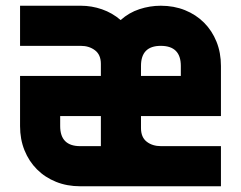

<svg xmlns="http://www.w3.org/2000/svg" viewBox="-20 -650 841 670"><path d="M751 0H260Q214 0 175.5 -15.5Q137 -31 109 -59Q81 -87 65.5 -125.5Q50 -164 50 -210V-385H332V-427Q332 -459 311.5 -474.5Q291 -490 262 -490H50V-630H262Q300 -630 336 -617.5Q372 -605 401 -580Q430 -606 466.5 -618Q503 -630 541 -630Q587 -630 625.5 -614.5Q664 -599 692 -571Q720 -543 735.5 -504.5Q751 -466 751 -420V-245H472V-203Q472 -171 492 -155.5Q512 -140 542 -140H751ZM332 -245H190V-210Q190 -140 260 -140H332ZM472 -420V-385H611V-420Q611 -490 541 -490Q472 -490 472 -420Z"/></svg>

Font: CAT North
Style: Regular
Weight: 400
Designer: Peter Wiegel
Foundry: Peter Wiegel
Version: Version 1.000